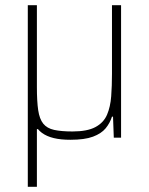

<svg xmlns="http://www.w3.org/2000/svg" viewBox="-20 -530 573 739"><path d="M87 189V-510H122V-195Q122 -140 127 -106Q132 -72 146.5 -54Q161 -36 188.5 -30Q216 -24 259 -24Q316 -24 347.5 -41Q379 -58 392 -88.5Q405 -119 408 -159.5Q411 -200 411 -246V-510H446V0H418L415 -81H411Q403 -56 386.5 -36Q370 -16 338 -4Q306 8 251 8Q214 8 187 1.5Q160 -5 141.5 -18.5Q123 -32 112 -55L148 -33H122V189Z"/></svg>

Font: Saira Thin SemiCondensed
Style: Regular
Weight: 100
Width: 4
Version: Version 1.101